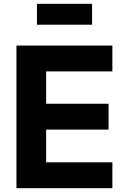

<svg xmlns="http://www.w3.org/2000/svg" viewBox="-20 -983 629 1003"><path d="M66 0H567V-135H221V-306H547V-441H221V-610H567V-745H66ZM173 -854H461V-963H173Z"/></svg>

Font: Plus Jakarta Sans ExtraBold
Style: Regular
Weight: 800
Designer: Gumpita Rahayu
Foundry: Tokotype
Version: Version 2.004; ttfautohint (v1.8.3)